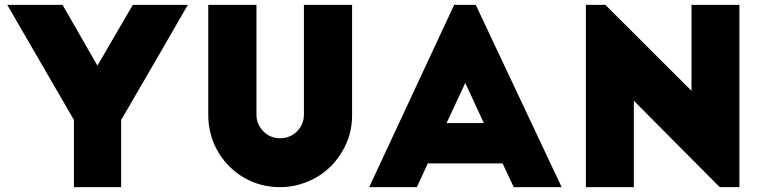

<svg xmlns="http://www.w3.org/2000/svg" viewBox="-20 -770 3138 790"><path d="M752.9 -750Q696.3 -750 526.4 -750Q490.2 -687.5 380.9 -500Q344.7 -562.5 237.3 -750Q180.7 -750 9.8 -750Q78.1 -631.8 284.2 -276.4Q284.2 -207 284.2 0Q295.9 0 333 0Q369.1 0 478.5 0Q478.5 -69.3 478.5 -276.4Q547.9 -394.5 752.9 -750Z M1035.2 -750Q985.4 -750 836.9 -750Q836.9 -737.3 836.9 -700.2Q836.9 -598.6 836.9 -295.9Q836.9 -252.9 848.6 -212.9Q859.4 -173.8 880.9 -139.6Q919.9 -76.2 985.4 -38.1Q1051.8 0 1132.8 0Q1175.8 0 1214.8 -11.7Q1253.9 -23.4 1288.1 -43.9Q1351.6 -83 1389.6 -149.4Q1428.7 -215.8 1428.7 -295.9Q1428.7 -447.3 1428.7 -750Q1378.9 -750 1230.5 -750Q1230.5 -637.7 1230.5 -298.8Q1230.5 -258.8 1202.1 -229.5Q1172.9 -201.2 1132.8 -201.2Q1091.8 -201.2 1063.5 -229.5Q1035.2 -258.8 1035.2 -298.8Q1035.2 -449.2 1035.2 -750Z M1695.3 0Q1707 -24.4 1740.2 -97.7Q1817.4 -97.7 2047.9 -97.7Q2059.6 -73.2 2093.8 0Q2106.4 0 2142.6 0Q2179.7 0 2291 0Q2202.1 -187.5 1937.5 -750Q1915 -750 1848.6 -750Q1760.7 -562.5 1499 0Q1547.9 0 1695.3 0ZM1894.5 -428.7Q1914.1 -387.7 1970.7 -263.7Q1932.6 -263.7 1817.4 -263.7Q1836.9 -305.7 1894.5 -428.7Z M3022.5 0Q3022.5 -187.5 3022.5 -750Q2973.6 -750 2825.2 -750Q2825.2 -661.1 2825.2 -396.5Q2736.3 -484.4 2470.7 -750Q2450.2 -750 2390.6 -750Q2390.6 -703.1 2390.6 -561.5Q2390.6 -421.9 2390.6 0Q2402.3 0 2440.4 0Q2476.6 0 2587.9 0Q2587.9 -88.9 2587.9 -355.5Q2675.8 -266.6 2941.4 0Q2961.9 0 3022.5 0Z"/></svg>

Font: Big John
Style: Regular
Weight: 400
Designer: Ion Lucin
Version: Version 1.000